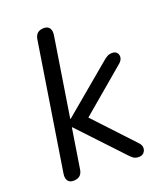

<svg xmlns="http://www.w3.org/2000/svg" viewBox="-134 -801 767 898"><g transform="rotate(-20 250.0 -352.5)"><path d="M76.9 6.9Q57.9 6.9 49.2 -5.4Q40.5 -17.8 43.9 -40.1L143.8 -672.6Q147.2 -693 158.8 -702.5Q170.5 -711.9 190.3 -711.9Q209.3 -711.9 218 -699.3Q226.7 -686.7 223.3 -663.9L161 -269.9H163L402.5 -470.6Q415.7 -482.2 425.8 -487.7Q436 -493.3 450.1 -493.3Q466.1 -493.3 473.9 -483.8Q481.7 -474.3 480 -460.7Q478.3 -447.1 464.6 -434.9L217.1 -225.5L220.3 -271.5L425.4 -51.9Q437.2 -38.8 436.5 -25.2Q435.8 -11.6 426.8 -2.3Q417.9 6.9 402.3 6.9Q385.9 6.9 375.6 -0.3Q365.4 -7.6 351.2 -23.6L156.7 -230.4H154.7L123.4 -32.4Q117.6 6.9 76.9 6.9Z"/></g></svg>

Font: Nunito ExtraLight
Style: Italic
Weight: 200
Italic angle: -9°
Designer: Vernon Adams
Foundry: Vernon Adams
Version: Version 3.602